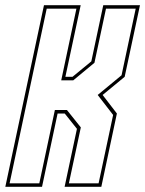

<svg xmlns="http://www.w3.org/2000/svg" viewBox="-40 -720 559 740"><path d="M-19.5 0 129.5 -700H271L212 -424H239.5L312 -483.5L358 -700H499.5L440.5 -424L355.5 -354L410.5 -282.5L350.5 0H209L256.5 -223.5L209.5 -282.5H182L122 0ZM-3 -13.5H111.5L171.5 -296H218L271.5 -229L225.5 -13.5H340L396 -277L336.5 -354L428.5 -430L483 -686.5H368.5L324 -478L242.5 -410.5H196L254.5 -686.5H140Z"/></svg>

Font: Tourney Condensed Thin
Style: Italic
Weight: 100
Width: 3
Italic angle: -12°
Designer: Tyler Finck
Foundry: Etcetera Type Co
Version: Version 1.010; ttfautohint (v1.8.3)